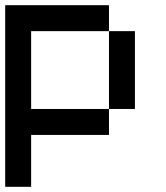

<svg xmlns="http://www.w3.org/2000/svg" viewBox="-20 -620 640 740"><path d="M0 100V-600H400V-500H100V-200H400V-100H100V100ZM400 -200V-500H500V-200Z"/></svg>

Font: Galmuri9 Regular
Style: Regular
Weight: 400
Designer: Lee Minseo (quiple)
Version: Version 2.399;hotconv 1.1.1;makeotfexe 2.6.0 DEVELOPMENT